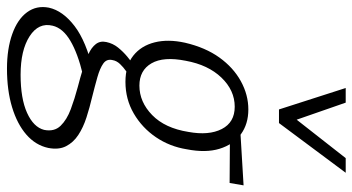

<svg xmlns="http://www.w3.org/2000/svg" viewBox="-312 -491 1035 564"><g transform="rotate(90 206.0 -208.5)"><path d="M125 289Q67 289 23.5 273.5Q-20 258 -40.5 230Q-61 202 -54 166Q-45 125 0 90.5Q45 56 131 36L143 66Q80 81 43 103Q6 125 -1 155Q-11 196 30 222.5Q71 249 143 249Q213 249 255 230Q297 211 305 180Q311 150 293 131.5Q275 113 244 101.5Q213 90 179 81Q152 74 127.5 66.5Q103 59 83 50Q63 41 53 28Q43 15 47 -3Q51 -22 63 -37Q75 -52 90 -64.5Q105 -77 119 -86L152 -72Q144 -69 132.5 -61Q121 -53 111.5 -43Q102 -33 100 -21Q96 -4 110 6Q124 16 150.5 23.5Q177 31 209 39Q239 46 268.5 55.5Q298 65 320 79.5Q342 94 353 115.5Q364 137 358 168Q350 205 319 232Q288 259 238.5 274Q189 289 125 289ZM164 -59Q116 -59 87 -82Q58 -105 48 -144.5Q38 -184 49 -234Q63 -294 92.5 -335Q122 -376 162 -398Q202 -420 245 -420Q288 -420 318 -398Q348 -376 360.5 -335.5Q373 -295 362 -239Q354 -189 326.5 -148.5Q299 -108 257 -83.5Q215 -59 164 -59ZM175 -100Q223 -100 261.5 -137.5Q300 -175 311 -244Q322 -304 302.5 -342Q283 -380 237 -380Q189 -380 151.5 -341Q114 -302 102 -236Q89 -171 109.5 -135.5Q130 -100 175 -100ZM461 -365 311 -366 301 -396 468 -406ZM245 -510 261 -544 388 -706H431L285 -510ZM245 -510 182 -706H225L281 -545L285 -510Z"/></g></svg>

Font: Ysabeau Office Light
Style: Italic
Weight: 300
Italic angle: -12°
Designer: Christian Thalmann (Catharsis Fonts)
Version: Version 2.001;gftools[0.9.30]; featfreeze: tnum,lnum,ss02